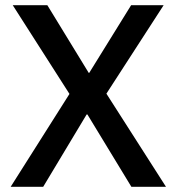

<svg xmlns="http://www.w3.org/2000/svg" viewBox="-20 -718 679 738"><path d="M618 0H485L316 -278H313L146 0H21L247 -357L29 -698H162L321 -438H323L484 -698H609L389 -358Z"/></svg>

Font: IBMPlexSans-Medium
Style: Regular
Weight: 500
Designer: Mike Abbink, Paul van der Laan, Pieter van Rosmalen
Foundry: Bold Monday
Version: Version 3.1